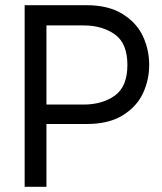

<svg xmlns="http://www.w3.org/2000/svg" viewBox="-20 -720 625 740"><path d="M75 -700H313Q398 -700 452.5 -666Q507 -632 531 -580Q555 -528 555 -470Q555 -412 531 -360.5Q507 -309 453 -275.5Q399 -242 313 -242H159V0H75ZM159 -317H302Q374 -317 422.5 -351.5Q471 -386 471 -470Q471 -553 422.5 -587.5Q374 -622 302 -622H159Z"/></svg>

Font: Lopes Sans
Style: Regular
Weight: 400
Designer: Gabriel Lam, Diego Maldonado
Foundry: TypeRant, Foresti Design
Version: Version 4.000